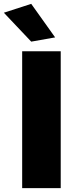

<svg xmlns="http://www.w3.org/2000/svg" viewBox="-57 -976 393 996"><path d="M58 0V-710H258V0ZM105 -760 -37 -910 105 -956 229 -782Z"/></svg>

Font: Special Gothic Expanded One
Style: Regular
Weight: 400
Designer: Alistair McCready
Foundry: Monolith
Version: Version 1.010; ttfautohint (v1.8.4.7-5d5b)